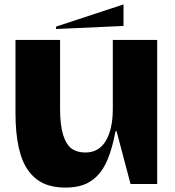

<svg xmlns="http://www.w3.org/2000/svg" viewBox="-20 -830 789 866"><path d="M232.9 -699.2V-710L537.1 -810.1V-712.9ZM49.8 -649.9H251V-337.9Q251 -265.1 264.9 -221.2Q278.8 -177.2 303.2 -159.7Q327.6 -142.1 365.2 -142.1Q425.8 -142.1 457.3 -194.8Q488.8 -247.6 488.8 -338.9V-649.9H689V0H568.8L505.9 -237.8H501Q486.8 -163.1 466.3 -113Q445.8 -63 416.7 -34.9Q387.7 -6.8 354 4.6Q320.3 16.1 273.9 16.1Q218.8 16.1 178.2 -2Q137.7 -20 108.4 -59.6Q79.1 -99.1 64.5 -164.6Q49.8 -230 49.8 -321.8Z"/></svg>

Font: Mayenne Sans Regular
Style: Regular
Weight: 600
Width: 6
Designer: Jérémy Landes — Studio Triple
Foundry: Jérémy Landes — Studio Triple
Version: Version 1.001;hotconv 1.0.109;makeotfexe 2.5.65596